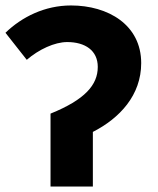

<svg xmlns="http://www.w3.org/2000/svg" viewBox="-20 -683 577 703"><path d="M165 0H320V-200C418 -250 497 -334 497 -452C497 -592 376 -663 240 -663C144 -663 60 -621 0 -563L78 -464C122 -502 180 -529 226 -529C292 -529 338 -498 338 -438C338 -372 291 -318 165 -267Z"/></svg>

Font: Source Sans Pro
Style: Bold
Weight: 700
Designer: Paul D. Hunt
Foundry: Adobe Systems Incorporated
Version: Version 3.006;hotconv 1.0.111;makeotfexe 2.5.65597